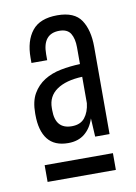

<svg xmlns="http://www.w3.org/2000/svg" viewBox="-63 -748 400 565"><g transform="rotate(-10 137.5 -466.0)"><path d="M147 -705C112.3 -705 87.2 -695.2 71.5 -675.5C55.8 -655.8 48 -629 48 -595V-580H95V-598C95 -638.7 111.7 -659 145 -659C161 -659 172.2 -653.8 178.5 -643.5C184.8 -633.2 188 -619.3 188 -602V-552C168 -551.3 148.7 -549.2 130 -545.5C111.3 -541.8 94.8 -535.5 80.5 -526.5C66.2 -517.5 54.7 -505.5 46 -490.5C37.3 -475.5 33 -456 33 -432V-428C33 -396 39.7 -371.5 53 -354.5C66.3 -337.5 86.7 -329 114 -329C134 -329 150.5 -334.3 163.5 -345C176.5 -355.7 186 -370.3 192 -389L195 -334H238V-595C238 -628.3 231.3 -655 218 -675C204.7 -695 181 -705 147 -705ZM188 -514V-435C186 -417.7 180.7 -403.5 172 -392.5C163.3 -381.5 150.3 -376 133 -376C100.3 -376 84 -394.7 84 -432V-439C84 -462.3 93.2 -480.3 111.5 -493C129.8 -505.7 155.3 -512.7 188 -514ZM238 -277H34V-227H238Z"/></g></svg>

Font: SVN-Bebas Neue
Style: Regular
Weight: 400
Designer: Ryoichi Tsunekawa
Foundry: Ryoichi Tsunekawa
Version: Version 001.003